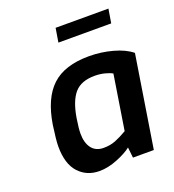

<svg xmlns="http://www.w3.org/2000/svg" viewBox="-134 -833 854 943"><g transform="rotate(-20 293.5 -361.5)"><path d="M76 -177Q76 -209 87 -286Q108 -418 174.5 -480Q241 -542 368 -542Q432 -542 492 -525.5Q552 -509 587 -480L511 0H402L396 -55Q370 -34 320.5 -14Q271 6 226 6Q160 6 118 -39.5Q76 -85 76 -177ZM408 -136 453 -421Q440 -429 415 -435.5Q390 -442 362 -442Q291 -442 256.5 -402Q222 -362 208 -276Q200 -225 200 -199Q200 -150 221.5 -122Q243 -94 284 -94Q318 -94 346 -105Q374 -116 408 -136ZM263 -729H539L527 -656H251Z"/></g></svg>

Font: Exo SemiBold
Style: Italic
Weight: 600
Italic angle: -9°
Designer: Natanael Gama
Foundry: Natanael Gama
Version: Version 1.500; ttfautohint (v1.6)